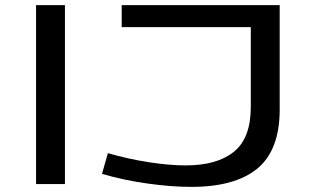

<svg xmlns="http://www.w3.org/2000/svg" viewBox="-20 -720 1213 751"><path d="M121 0V-700H234V0ZM379 -40 402 -121Q481 -98 562 -85.5Q643 -73 706 -73Q829 -73 895 -126.5Q961 -180 961 -302V-614H456V-700H1074V-292Q1074 -133 987 -61Q900 11 728 11Q651 11 557.5 -2Q464 -15 379 -40Z"/></svg>

Font: Georama ExtraExtended
Style: Regular
Weight: 400
Width: 8
Designer: Jean-Baptiste Levee
Foundry: Production Type
Version: Version 1.000